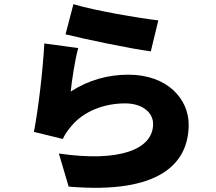

<svg xmlns="http://www.w3.org/2000/svg" viewBox="-20 -837 1040 923"><path d="M333 -817 295 -672C374 -652 600 -604 705 -590L741 -739C654 -749 433 -786 333 -817ZM356 -606 193 -628C186 -493 163 -305 143 -203L282 -169C292 -191 303 -207 323 -231C382 -302 480 -340 582 -340C662 -340 716 -298 716 -241C716 -119 555 -56 263 -99L310 60C750 98 887 -53 887 -238C887 -361 785 -478 597 -478C501 -478 407 -453 320 -397C325 -451 342 -557 356 -606Z"/></svg>

Font: Noto Sans CJK HK Black
Style: Regular
Weight: 900
Designer: Ryoko NISHIZUKA 西塚涼子 (kana, bopomofo & ideographs); Paul D. Hunt (Latin, Greek & Cyrillic); Sandoll Communications 산돌커뮤니
Foundry: Adobe
Version: Version 2.004;hotconv 1.0.118;makeotfexe 2.5.65603